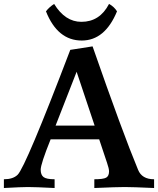

<svg xmlns="http://www.w3.org/2000/svg" viewBox="-41 -943 793 963"><path d="M731.9 0Q623.5 -4.9 584.5 -4.9Q544.9 -4.9 432.1 0V-43.9Q477.1 -43.9 491.5 -52Q505.9 -60.1 505.9 -83.5Q505.9 -97.2 496.1 -125.5L456.5 -244.1H212.9Q163.1 -120.6 163.1 -91.8Q163.1 -65.9 177.5 -54.9Q191.9 -43.9 232.9 -43.9V0Q135.3 -4.9 99.1 -4.9Q67.4 -4.9 -21.5 0V-43.9Q24.4 -43.9 47.4 -66.4Q87.9 -106.4 311.5 -692.9L423.3 -710.4Q574.7 -275.9 651.4 -91.8Q670.4 -43.9 731.9 -43.9ZM433.6 -313 343.3 -583 237.8 -313ZM369.1 -739.7Q247.6 -739.7 189.5 -886.2Q205.6 -907.2 230.5 -923.3Q285.6 -833.5 367.2 -833.5Q459.5 -833.5 505.9 -923.3Q531.2 -909.7 545.9 -886.2Q485.4 -739.7 369.1 -739.7Z"/></svg>

Font: Kelvinch
Style: Bold
Weight: 700
Designer: Paul James Miller
Foundry: High-Logic / Made with FontCreator
Version: Version 3.501;March 28, 2021;FontCreator 13.0.0.2683 64-bit